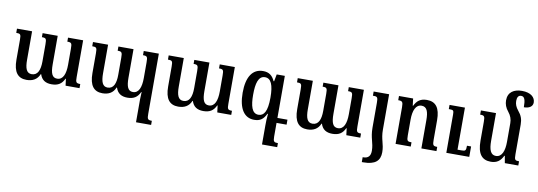

<svg xmlns="http://www.w3.org/2000/svg" viewBox="-70 -1248 5539 1978"><g transform="rotate(10 2699.5 -259.5)"><path d="M558 -492V-450C602 -450 607 -442 607 -384V-217C607 -123 583 -56 520 -56C468 -56 450 -100 450 -194V-492H292V-450C335 -450 341 -443 341 -383V-205C341 -115 317 -56 254 -56C200 -56 182 -104 182 -194V-492H24V-448C68 -448 74 -442 74 -384V-176C74 -46 121 11 211 11C274 11 322 -13 347 -73H351C369 -15 410 11 474 11C542 11 580 -15 606 -71H610L619 0H765V-43C721 -43 716 -53 716 -107V-492Z M1350 -492V-448C1394 -448 1399 -440 1399 -382V-217C1399 -123 1375 -56 1313 -56C1261 -56 1243 -100 1243 -194V-492H1085V-448C1128 -448 1134 -440 1134 -381V-205C1134 -115 1111 -56 1048 -56C995 -56 977 -104 977 -194V-492H819V-448C863 -448 869 -442 869 -384V-176C869 -46 916 11 1005 11C1068 11 1116 -13 1140 -73H1144C1163 -15 1203 11 1267 11C1334 11 1372 -15 1398 -71H1402C1401 -46 1399 -21 1399 4V245H1557V202C1513 202 1508 192 1508 137V-492Z M2145 -492V-450C2189 -450 2194 -442 2194 -384V-217C2194 -123 2170 -56 2107 -56C2055 -56 2037 -100 2037 -194V-492H1879V-450C1922 -450 1928 -443 1928 -383V-205C1928 -115 1904 -56 1841 -56C1787 -56 1769 -104 1769 -194V-492H1611V-448C1655 -448 1661 -442 1661 -384V-176C1661 -46 1708 11 1798 11C1861 11 1909 -13 1934 -73H1938C1956 -15 1997 11 2061 11C2129 11 2167 -15 2193 -71H2197L2206 0H2352V-43C2308 -43 2303 -53 2303 -107V-492Z M2876 203C2836 203 2826 197 2826 142V0H2931V-52H2826V-492H2741L2727 -418H2721C2696 -475 2658 -502 2598 -502C2489 -502 2428 -414 2428 -246C2428 -76 2490 9 2592 9C2654 9 2689 -16 2717 -76H2723C2718 -27 2717 7 2717 47V245H2876ZM2627 -50C2558 -50 2538 -129 2538 -245C2538 -361 2558 -443 2628 -443C2691 -443 2719 -378 2719 -245C2719 -100 2684 -50 2627 -50Z M3495 -492V-450C3539 -450 3544 -442 3544 -384V-217C3544 -123 3520 -56 3457 -56C3405 -56 3387 -100 3387 -194V-492H3229V-450C3272 -450 3278 -443 3278 -383V-205C3278 -115 3254 -56 3191 -56C3137 -56 3119 -104 3119 -194V-492H2961V-448C3005 -448 3011 -442 3011 -384V-176C3011 -46 3058 11 3148 11C3211 11 3259 -13 3284 -73H3288C3306 -15 3347 11 3411 11C3479 11 3517 -15 3543 -71H3547L3556 0H3702V-43C3658 -43 3653 -53 3653 -107V-492Z M3808 -124C3808 -11 3843 28 3843 113C3843 166 3819 194 3768 194H3761V245H3776C3901 245 3951 198 3951 109C3951 20 3917 -16 3917 -123V-492H3755V-448H3766C3802 -448 3808 -438 3808 -383Z M4499 -44C4456 -44 4450 -52 4450 -112V-314C4450 -444 4404 -502 4311 -502C4244 -502 4208 -473 4181 -418H4177L4168 -492H4020V-448C4062 -448 4071 -440 4071 -384V0H4230V-44C4187 -44 4180 -51 4180 -109V-272C4180 -370 4208 -434 4268 -434C4324 -434 4341 -383 4341 -296V0H4499ZM4842 -109H4799C4799 -57 4792 -52 4753 -52H4710V-492H4549V-448H4561C4596 -448 4602 -442 4602 -401V0H4842Z M5306 -109V-420C5306 -476 5291 -515 5257 -555C5229 -589 5218 -619 5218 -652C5218 -688 5230 -712 5260 -712C5295 -712 5307 -679 5307 -601C5363 -601 5399 -625 5399 -666C5399 -720 5353 -764 5260 -764C5177 -764 5114 -727 5114 -640C5114 -601 5127 -563 5158 -526C5185 -493 5198 -456 5198 -415V-219C5198 -127 5173 -57 5110 -57C5055 -57 5035 -108 5035 -203V-492H4877V-448C4921 -448 4927 -441 4927 -381V-185C4927 -48 4974 11 5068 11C5130 11 5168 -16 5196 -74H5201L5214 0H5355V-44C5313 -44 5306 -50 5306 -109Z"/></g></svg>

Font: Noto Serif Armenian Condensed Semi
Style: Regular
Weight: 600
Width: 3
Designer: Monotype Design Team
Foundry: Monotype Imaging Inc.
Version: Version 1.901